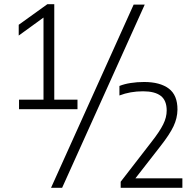

<svg xmlns="http://www.w3.org/2000/svg" viewBox="-20 -830 936 918"><path d="M71 -308V-353.5H188V-746L69.5 -660V-711.5L206.5 -810H239.5V-353.5H350.5V-308ZM224 68 619 -808H672L277 68ZM557 68V39L705.5 -153Q743.5 -201.5 760.2 -235.2Q777 -269 777 -301.5Q777 -350 748.5 -371.8Q720 -393.5 664 -393.5Q602.5 -393.5 551 -373.5V-419Q574.5 -428.5 605 -433.2Q635.5 -438 669 -438Q745 -438 787 -406.5Q829 -375 828.5 -305.5Q828 -265 809.5 -226Q791 -187 747.5 -131.5L627.5 22.5H852V68Z"/></svg>

Font: Encode Sans Lt
Style: Regular
Weight: 300
Designer: Multiple Designers
Foundry: Impallari Type
Version: Version 3.002; ttfautohint (v1.8.3) -l 8 -r 50 -G 200 -x 14 